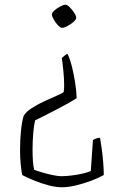

<svg xmlns="http://www.w3.org/2000/svg" viewBox="-20 -524 524 814"><path d="M243 -406Q236 -406 226 -416.5Q216 -427 208 -441Q200 -455 200 -463Q200 -470 210.5 -479.5Q221 -489 235 -496.5Q249 -504 258 -504Q265 -504 275.5 -493.5Q286 -483 294.5 -470Q303 -457 303 -448Q303 -441 291.5 -431Q280 -421 266 -413.5Q252 -406 243 -406ZM242 270Q218 270 187 262Q156 254 126.5 242Q97 230 74 218Q70 197 67.5 169Q65 141 65 110Q65 69 69 30Q73 -9 80 -32Q90 -50 115 -66Q140 -82 169.5 -95.5Q199 -109 222 -119Q245 -129 250 -134Q251 -139 251.5 -145.5Q252 -152 252 -161Q252 -190 248.5 -224.5Q245 -259 242 -278Q247 -282 253 -287.5Q259 -293 266 -296Q277 -274 285 -241.5Q293 -209 298.5 -174Q304 -139 305 -108Q290 -98 265 -84Q240 -70 212.5 -56Q185 -42 162.5 -30.5Q140 -19 129 -14Q124 5 121 40Q118 75 118 110Q118 135 119.5 158Q121 181 125 196Q138 201 160 207.5Q182 214 204.5 218.5Q227 223 239 223Q259 223 283.5 220Q308 217 330 212Q352 207 365 201L374 70Q378 67 386.5 63.5Q395 60 404 60Q407 76 411 104.5Q415 133 417.5 164Q420 195 420 218Q401 229 368.5 241.5Q336 254 302 262Q268 270 242 270Z"/></svg>

Font: Texturina 72pt Thin
Style: Regular
Weight: 100
Designer: Guillermo Torres Carreño
Foundry: Omnibus-Type
Version: Version 1.002; ttfautohint (v1.8.3)